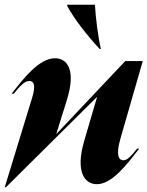

<svg xmlns="http://www.w3.org/2000/svg" viewBox="-40 -766 623 811"><path d="M9 -370H18C41 -398 62 -424 84 -424C101 -424 113 -410 96 -354L-20 25H-15L369 -356H370L316 -172C277 -39 318 12 369 12C434 12 497 -73 548 -138H539C517 -111 500 -89 481 -89C463 -89 448 -108 468 -178L563 -508H489L199 -201H198L242 -342C283 -473 243 -520 192 -520C126 -520 60 -436 9 -370ZM244 -741C273 -686 329 -615 381 -559H386C375 -606 364 -689 361 -746H244Z"/></svg>

Font: Nyght Serif Bold Italic
Style: Regular
Weight: 700
Italic angle: -16°
Designer: Maksym Kobuzan
Version: Version 0.410;Glyphs 3.1.2 (3151)